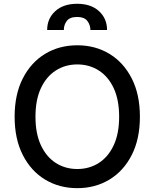

<svg xmlns="http://www.w3.org/2000/svg" viewBox="-20 -974 808 1004"><path d="M384.2 9.9Q289.8 9.9 215.7 -35Q141.7 -79.9 99.1 -163.7Q56.5 -247.5 56.5 -363.6Q56.5 -480.1 99.1 -563.7Q141.7 -647.4 215.7 -692.3Q289.8 -737.2 384.2 -737.2Q478.3 -737.2 552.4 -692.3Q626.4 -647.4 669 -563.7Q711.6 -480.1 711.6 -363.6Q711.6 -247.5 669 -163.7Q626.4 -79.9 552.4 -35Q478.3 9.9 384.2 9.9ZM384.2 -90.2Q446.7 -90.2 496.3 -121.6Q545.8 -153.1 574.4 -214.1Q603 -275.2 603 -363.6Q603 -452.4 574.4 -513.3Q545.8 -574.2 496.3 -605.6Q446.7 -637.1 384.2 -637.1Q321.7 -637.1 272.2 -605.6Q222.7 -574.2 194.1 -513.3Q165.5 -452.4 165.5 -363.6Q165.5 -275.2 194.1 -214.1Q222.7 -153.1 272.2 -121.6Q321.7 -90.2 384.2 -90.2ZM539.8 -817.1H452.8Q452.4 -844.5 436.4 -864.9Q420.5 -885.3 383.5 -885.3Q345.2 -885.3 329.5 -864.7Q313.9 -844.1 313.9 -818.2V-817.1H226.6Q226.6 -876.8 268.8 -915.5Q311.1 -954.2 383.5 -954.2Q456 -954.2 497.9 -915.5Q539.8 -876.8 539.8 -817.1Z"/></svg>

Font: Linik Sans Medium
Style: Regular
Weight: 500
Designer: Rasmus Andersson (font), Cristiano Sobral (main changes)
Foundry: rsms
Version: Version 3.018;June 1, 2022;FontCreator 14.0.0.2814 64-bit; t